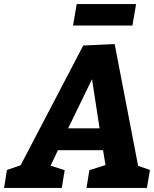

<svg xmlns="http://www.w3.org/2000/svg" viewBox="-85 -921 755 941"><path d="M477 -705 323 -698 16 -111 -51 -88 -65 0H218L232 -87L163 -109L199 -185H420L432 -112L353 -87L339 0H635L650 -88L592 -108ZM403 -292H249L366 -533ZM273 -796H564L582 -901H291Z"/></svg>

Font: Bitter
Style: Bold Italic
Weight: 700
Designer: Sol Matas
Foundry: Sol Matas
Version: Version 1.002